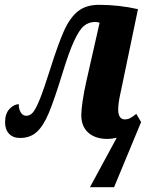

<svg xmlns="http://www.w3.org/2000/svg" viewBox="-20 -566 626 796"><path d="M464 5Q444 10 426 10Q375 10 346 -16Q317 -42 317 -89Q317 -109 322.5 -147Q328 -185 338 -229L393 -472Q382 -475 375 -475Q348 -475 328.5 -459Q309 -443 287.5 -397Q266 -351 238 -259Q205 -152 182.5 -98Q160 -44 132.5 -19Q105 6 63 6Q34 6 17.5 -11.5Q1 -29 1 -59Q1 -95 19.5 -114.5Q38 -134 58 -134Q57 -116 65.5 -101Q74 -86 89 -86Q105 -86 117 -100.5Q129 -115 145 -154.5Q161 -194 187 -276Q221 -384 245.5 -438.5Q270 -493 303.5 -519.5Q337 -546 390 -546Q473 -546 552 -528L486 -211Q484 -202 477 -168.5Q470 -135 470 -111Q470 -92 477 -81.5Q484 -71 497 -71Q509 -71 519 -76Q529 -81 545 -94L565 -60L453 210H353Z"/></svg>

Font: Noto Serif CondExtraBold
Style: Italic
Weight: 800
Width: 3
Italic angle: -12°
Designer: Monotype Design Team
Foundry: Monotype Imaging Inc.
Version: Version 1.001